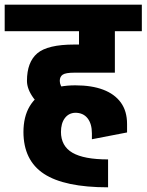

<svg xmlns="http://www.w3.org/2000/svg" viewBox="-45 -680 625 819"><path d="M416 119Q230 119 142.5 61.5Q55 4 55 -118H215Q215 -57 264 -28.5Q313 0 416 0ZM-25 -547V-660H560V-547ZM55 -116Q55 -182 81.5 -226.5Q108 -271 157.5 -293.5Q207 -316 276 -316V-199Q248 -198 231.5 -176Q215 -154 215 -116ZM176 -188Q126 -223 98 -261.5Q70 -300 70 -335H210Q210 -314 229 -295Q248 -276 273 -262ZM70 -335Q70 -415 114 -452.5Q158 -490 272 -490V-370Q235 -370 222.5 -361.5Q210 -353 210 -335ZM271 -370V-490H445V-370ZM292 -490V-660H445V-490ZM497 -115 347 -86V-111L497 -151ZM347 -111Q347 -152 328.5 -175.5Q310 -199 276 -199V-316Q346 -316 395 -297.5Q444 -279 470.5 -242.5Q497 -206 497 -151Z"/></svg>

Font: Akshar Light
Style: Regular
Weight: 300
Designer: Tall Chai
Foundry: Tall Chai
Version: Version 1.100